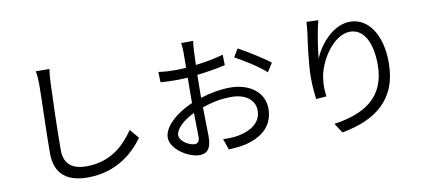

<svg xmlns="http://www.w3.org/2000/svg" viewBox="-74 -1076 3148 1404"><g transform="rotate(-10 1500.0 -374.0)"><path d="M340 -779 239 -780C245 -751 247 -715 247 -678C247 -573 237 -320 237 -172C237 -9 336 51 480 51C700 51 829 -75 898 -170L841 -238C769 -134 666 -31 483 -31C388 -31 319 -70 319 -180C319 -329 326 -565 331 -678C332 -711 335 -746 340 -779Z M1721 -688 1685 -628C1749 -594 1860 -525 1909 -478L1950 -542C1901 -582 1792 -650 1721 -688ZM1325 -279 1328 -102C1328 -69 1315 -53 1292 -53C1253 -53 1183 -92 1183 -138C1183 -183 1244 -241 1325 -279ZM1121 -619 1123 -543C1157 -539 1194 -538 1251 -538C1272 -538 1297 -539 1325 -541L1324 -410V-353C1209 -304 1105 -217 1105 -134C1105 -45 1235 32 1313 32C1367 32 1401 2 1401 -91L1397 -308C1469 -333 1540 -347 1615 -347C1710 -347 1787 -301 1787 -216C1787 -124 1707 -77 1619 -60C1582 -52 1539 -52 1502 -53L1530 28C1565 26 1609 24 1654 14C1791 -19 1867 -96 1867 -217C1867 -337 1762 -416 1616 -416C1550 -416 1472 -403 1396 -379V-414L1398 -549C1471 -557 1549 -570 1608 -584L1606 -662C1549 -645 1473 -631 1400 -622L1404 -730C1405 -753 1408 -781 1411 -799H1322C1325 -782 1327 -748 1327 -728L1326 -614C1298 -612 1272 -611 1249 -611C1212 -611 1176 -612 1121 -619Z M2339 -789 2251 -792C2249 -765 2247 -736 2243 -706C2231 -625 2212 -478 2212 -383C2212 -318 2218 -262 2223 -224L2300 -230C2294 -280 2293 -314 2298 -353C2310 -484 2426 -666 2551 -666C2656 -666 2710 -552 2710 -394C2710 -143 2540 -54 2323 -22L2370 50C2618 5 2792 -117 2792 -395C2792 -605 2697 -738 2564 -738C2437 -738 2333 -613 2292 -511C2298 -581 2318 -716 2339 -789Z"/></g></svg>

Font: GenYoGothic2 TW R
Style: Regular
Weight: 400
Version: Version 2.100;PS 2.1;hotconv 16.6.51;makeotf.lib2.5.65220 DE